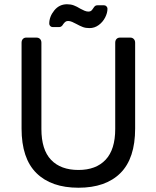

<svg xmlns="http://www.w3.org/2000/svg" viewBox="-20 -878 740 908"><path d="M82 -270V-675.8Q82 -687 88.1 -693.6Q94.2 -700.2 104 -700.2H151.9Q163.1 -700.2 169.4 -693.6Q175.8 -687 175.8 -675.8V-268.1Q175.8 -169.9 221.4 -122.1Q267.1 -74.2 351.1 -74.2Q434.1 -74.2 479.5 -122.6Q524.9 -170.9 524.9 -268.1V-675.8Q524.9 -687 531 -693.6Q537.1 -700.2 547.9 -700.2H596.2Q606 -700.2 612.5 -693.6Q619.1 -687 619.1 -675.8V-270Q619.1 -128.9 549.6 -59.6Q480 9.8 351.1 9.8Q222.2 9.8 152.1 -59.6Q82 -128.9 82 -270ZM212.9 -766.1Q212.9 -799.3 236.6 -828.6Q260.3 -857.9 296.9 -857.9Q314.9 -857.9 329.1 -852.5Q343.3 -847.2 359.9 -836.9Q368.7 -832 378.9 -827.6Q389.2 -823.2 397.9 -823.2Q406.7 -823.2 411.4 -827.1Q416 -831.1 420.9 -838.9Q425.8 -846.7 429.9 -849.9Q434.1 -853 440.9 -853H472.2Q479 -853 483.6 -847.9Q488.3 -842.8 488.3 -836.9Q488.3 -816.9 477.3 -795.4Q466.3 -773.9 446.8 -759.5Q427.2 -745.1 403.3 -745.1Q385.3 -745.1 372.1 -750Q358.9 -754.9 340.3 -765.1Q331.5 -770 321.3 -774.4Q311 -778.8 302.2 -778.8Q294.4 -778.8 289.3 -774.9Q284.2 -771 279.3 -764.2Q271.5 -750 260.3 -750H229Q222.2 -750 217.5 -754.9Q212.9 -759.8 212.9 -766.1Z"/></svg>

Font: Rubik AZ
Style: Regular
Weight: 400
Designer: Hubert and Fischer
Foundry: Hubert & Fischer
Version: Version 2.000